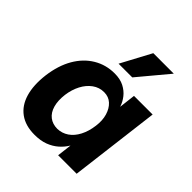

<svg xmlns="http://www.w3.org/2000/svg" viewBox="-205 -875 1020 1020"><g transform="rotate(45 305.0 -364.5)"><path d="M219 12Q151 12 107 -20Q63 -52 45.5 -111.5Q28 -171 38 -253Q49 -337 83.5 -396.5Q118 -456 171.5 -488Q225 -520 290 -520Q332 -520 361 -505Q390 -490 408.5 -466.5Q427 -443 436 -415L447 -508H587L524 0H385L395 -83Q379 -56 354.5 -34.5Q330 -13 297 -0.5Q264 12 219 12ZM283 -96Q317 -97 345 -116Q373 -135 391.5 -170.5Q410 -206 416 -253Q422 -297 411.5 -332.5Q401 -368 378 -389Q355 -410 321 -410Q285 -410 256 -389Q227 -368 208.5 -332.5Q190 -297 184 -253Q178 -205 188 -169.5Q198 -134 222.5 -115Q247 -96 283 -96ZM371 -571H268L359 -741H513Z"/></g></svg>

Font: Inclusive Sans
Style: Bold Italic
Weight: 700
Italic angle: -7°
Designer: Olivia King
Foundry: Olivia King
Version: Version 2.004